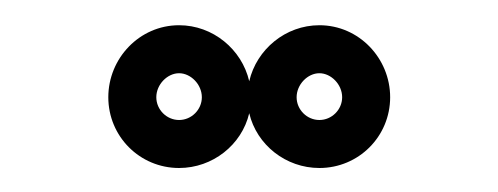

<svg xmlns="http://www.w3.org/2000/svg" viewBox="-20 -674 405 156"><path d="M125.5 -537.5C152.7 -537.5 176.4 -556.2 182.5 -582C188.6 -556.2 212.3 -537.5 239.5 -537.5C271.4 -537.5 297 -563.1 297 -595C297 -626.6 271.7 -653.5 239.5 -653.5C212 -653.5 188.5 -633.9 182.5 -608C176.5 -633.9 153 -653.5 125.5 -653.5C93.3 -653.5 68 -626.6 68 -595C68 -563.1 93.6 -537.5 125.5 -537.5ZM125.5 -614.5C135 -614.5 144 -605.4 144 -595C144 -584.9 135.6 -576.5 125.5 -576.5C115.4 -576.5 107 -584.9 107 -595C107 -605.4 116 -614.5 125.5 -614.5ZM239.5 -614.5C249 -614.5 258 -605.4 258 -595C258 -584.9 249.6 -576.5 239.5 -576.5C229.4 -576.5 221 -584.9 221 -595C221 -605.4 230 -614.5 239.5 -614.5Z"/></svg>

Font: Platiipus Bold
Style: Bold
Weight: 400
Version: Version 001.000